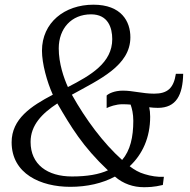

<svg xmlns="http://www.w3.org/2000/svg" viewBox="-20 -776 796 806"><path d="M28.8 -178.7C28.8 -46.4 150.9 8.3 274.9 8.3C345.2 8.3 409.7 -6.3 462.4 -34.7C497.6 -3.9 541 9.8 582.5 9.8C600.1 9.8 625.5 9.8 663.6 0.5L668 -33.7C643.1 -32.2 611.8 -37.1 587.4 -44.9C563 -51.8 543 -64 524.4 -78.1C578.1 -128.4 610.4 -198.2 610.4 -286.1C610.4 -301.8 608.9 -314.9 606.4 -325.7C618.2 -324.2 629.9 -323.2 642.6 -323.2C720.2 -323.2 747.1 -377.4 749 -466.3H718.3C709 -405.3 682.6 -382.8 627 -382.8C579.1 -382.8 538.1 -395.5 496.1 -395.5C459.5 -395.5 435.5 -382.8 427.7 -375V-322.3C439.9 -328.6 467.3 -338.4 493.7 -338.4C506.3 -338.4 517.6 -337.9 528.3 -336.9C534.2 -320.3 539.6 -297.9 539.6 -269C539.6 -200.2 526.9 -144.5 492.7 -104.5C413.1 -175.8 340.3 -273.9 281.7 -378.4C397 -442.4 527.3 -500 527.3 -619.6C527.3 -686 489.7 -756.3 372.1 -756.3C250.5 -756.3 156.2 -680.7 156.2 -563C156.2 -508.8 177.2 -432.6 201.7 -378.4C110.4 -330.6 28.8 -276.9 28.8 -178.7ZM265.1 -410.6C248 -448.2 226.6 -509.8 226.6 -572.8C226.6 -655.8 279.3 -715.8 362.3 -715.8C433.6 -715.8 451.2 -659.7 451.2 -611.8C451.2 -512.2 361.3 -460 265.1 -410.6ZM108.4 -180.2C108.4 -251 156.7 -299.8 220.7 -341.8C277.3 -244.6 327.1 -160.6 433.1 -61C395.5 -43.9 346.2 -35.2 282.2 -35.2C179.2 -35.2 108.4 -85.4 108.4 -180.2Z"/></svg>

Font: Merriweather
Style: Light Italic
Weight: 300
Italic angle: -7.5°
Designer: Eben Sorkin
Foundry: Eben Sorkin
Version: Version 1.001